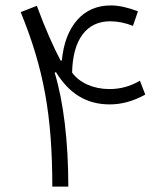

<svg xmlns="http://www.w3.org/2000/svg" viewBox="-20 -695 619 715"><path d="M205.6 -469.7C180.2 -517.1 147 -591.8 117.2 -673.3L57.1 -649.9C142.6 -440.4 174.8 -265.6 174.8 0H234.4C234.4 -169.9 216.3 -316.4 183.6 -424.3L188.5 -426.3C236.8 -347.7 300.8 -306.2 388.7 -306.2C433.1 -306.2 477.1 -318.4 521 -342.8L501 -394.5C465.8 -373.5 428.2 -363.3 387.7 -363.3C328.6 -363.3 275.9 -386.2 248.5 -424.8C251 -547.9 302.2 -615.7 390.1 -615.7C418.5 -615.7 446.8 -609.9 475.1 -598.6L493.7 -652.8C459 -666.5 422.4 -674.8 393.6 -674.8C341.3 -674.8 299.3 -656.7 267.6 -620.6C235.4 -584 216.3 -533.7 210.4 -469.7Z"/></svg>

Font: Estedad Light
Style: Regular
Weight: 300
Designer: Amin Abedi
Version: Version 7.3